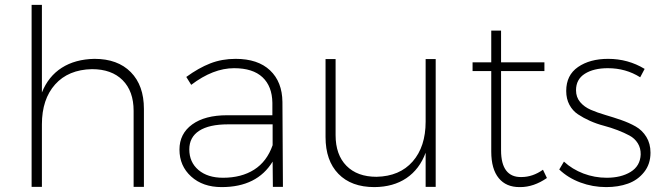

<svg xmlns="http://www.w3.org/2000/svg" viewBox="-20 -762 2709 783"><path d="M108.9 0V-742.2H150.9V-384.8Q177.2 -450.7 231.9 -485.6Q286.6 -520.5 365.2 -522Q460 -522 513.4 -467.8Q566.9 -413.6 566.9 -317.9V0H524.9V-310.1Q524.9 -390.1 480 -435.1Q435.1 -480 355 -480Q258.8 -478 204.8 -417.7Q150.9 -357.4 150.9 -254.9V0Z M711.9 -151.9Q711.9 -216.8 763.7 -254.4Q815.4 -292 905.8 -292H1090.8V-342.8Q1089.8 -410.2 1050.5 -447Q1011.2 -483.9 934.6 -483.9Q849.1 -483.9 759.8 -416L739.7 -448.2Q790 -484.9 837.4 -503.4Q884.8 -522 940.9 -522Q1031.7 -522 1081.3 -475.1Q1130.9 -428.2 1131.8 -346.2L1133.8 0H1092.8L1091.8 -103Q1028.3 1 883.8 1Q807.1 1 759.5 -42.2Q711.9 -85.4 711.9 -151.9ZM752 -152.8Q752 -100.6 789.3 -68.8Q826.7 -37.1 889.6 -37.1Q964.4 -37.1 1016.4 -70.1Q1068.4 -103 1091.8 -169.9V-254.9H909.7Q833 -254.9 792.5 -228.8Q752 -202.6 752 -152.8Z M1307.6 -203.1V-521H1348.6V-210.9Q1348.6 -130.9 1392.8 -85.9Q1437 -41 1515.6 -41Q1609.9 -43 1662.8 -103.3Q1715.8 -163.6 1715.8 -266.1V-521H1756.8V0H1715.8V-139.2Q1690.9 -71.8 1637.5 -35.6Q1584 0.5 1506.8 1Q1412.6 1 1360.1 -53Q1307.6 -106.9 1307.6 -203.1Z M1907.2 -472.2V-507.8H1983.4V-637.2H2023.4V-507.8H2200.2V-472.2H2023.4V-148.9Q2023.4 -93.8 2044.4 -66.4Q2064.9 -40 2103.5 -40Q2105 -40 2106.4 -40Q2152.3 -40 2194.3 -69.8L2210.4 -36.1Q2156.7 1 2101.6 1Q2100.1 1 2098.6 1Q2043.9 1 2014.2 -35.2Q1983.4 -72.3 1983.4 -144V-472.2Z M2260.7 -70.8 2279.8 -103Q2313.5 -71.8 2359.1 -54.4Q2404.8 -37.1 2454.1 -37.1Q2512.7 -37.1 2551.8 -61Q2590.8 -85 2592.8 -131.8Q2593.3 -158.2 2580.8 -178Q2568.4 -197.8 2547.1 -209.2Q2525.9 -220.7 2498.5 -231.2Q2471.2 -241.7 2442.4 -249.3Q2413.6 -256.8 2386.2 -269Q2358.9 -281.2 2337.2 -295.7Q2315.4 -310.1 2302.2 -334.5Q2289.1 -358.9 2289.1 -391.1Q2289.1 -455.6 2337.4 -488.8Q2385.7 -522 2460 -522Q2541.5 -522 2608.9 -481L2590.8 -446.8Q2532.2 -483.9 2459 -483.9Q2400.9 -483.9 2365 -461.2Q2329.1 -438.5 2329.1 -394Q2329.1 -365.7 2345.9 -345.7Q2362.8 -325.7 2389.4 -314.2Q2416 -302.7 2448.5 -293.2Q2481 -283.7 2513.4 -272.5Q2545.9 -261.2 2572.5 -246.1Q2599.1 -231 2616 -203.6Q2632.8 -176.3 2632.8 -139.2Q2632.8 -92.8 2606.7 -60.1Q2580.6 -27.3 2541 -13.2Q2501.5 1 2452.1 1Q2397 1 2346.7 -17.8Q2296.4 -36.6 2260.7 -70.8Z"/></svg>

Font: Montserrat Ultra Light
Style: Regular
Weight: 200
Designer: Julieta Ulanovsky
Foundry: Julieta Ulanovsky
Version: Version 3.001;PS 003.001;hotconv 1.0.70;makeotf.lib2.5.58329